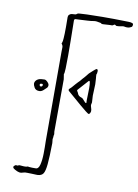

<svg xmlns="http://www.w3.org/2000/svg" viewBox="-92 -763 691 961"><g transform="rotate(10 253.5 -282.5)"><path d="M97 134Q84 139 74 137Q64 135 52 128Q42 123 40.5 117Q39 111 52 104Q58 107 63 104Q68 101 73 102Q93 104 99.5 103.5Q106 103 109 101.5Q112 100 118 102Q123 103 134.5 103Q146 103 151 103Q166 104 172 80.5Q178 57 178.5 23.5Q179 -10 178 -41Q178 -45 178 -50V-495Q178 -508 178.5 -516.5Q179 -525 171 -535Q174 -540 175.5 -549.5Q177 -559 178 -586Q179 -613 178 -670Q178 -678 183.5 -683Q189 -688 196 -689Q204 -690 211 -690Q218 -690 224 -696Q225 -697 234.5 -698Q244 -699 271 -700Q298 -701 349 -701.5Q400 -702 482 -700Q493 -700 501.5 -697Q510 -694 505 -681Q504 -677 492.5 -673Q481 -669 464 -673Q460 -674 450 -671.5Q440 -669 427 -669Q425 -669 420.5 -672.5Q416 -676 411 -671Q408 -668 402.5 -668Q397 -668 394 -668Q372 -667 361 -666Q350 -665 347 -670Q322 -676 310.5 -673.5Q299 -671 278 -670Q258 -669 240.5 -668Q223 -667 218 -667Q212 -666 212 -658Q212 -652 212.5 -624Q213 -596 213.5 -557.5Q214 -519 214 -481Q214 -443 213 -416Q212 -389 209 -386L213 -360L212 -94Q213 -89 213.5 -83Q214 -77 212 -74V-72Q212 -64 210 -56Q210 -51 211 -46Q212 -41 212 -36Q211 35 207.5 71.5Q204 108 195.5 120.5Q187 133 168 134Q164 134 161.5 134Q159 134 136 133Q131 133 116 132.5Q101 132 97 134ZM364 -211Q363 -211 350 -221Q337 -231 319 -246.5Q301 -262 282 -278.5Q263 -295 249 -307Q242 -314 252 -321Q260 -328 264.5 -334Q269 -340 274 -345L285 -357Q290 -362 294.5 -366.5Q299 -371 304 -378Q306 -380 317 -392.5Q328 -405 332 -411Q338 -416 349.5 -427Q361 -438 368 -440Q374 -435 373 -429Q372 -423 372 -418Q368 -412 370 -402L371 -392Q374 -363 371.5 -334Q369 -305 372 -276Q373 -270 371 -264.5Q369 -259 370 -253Q371 -249 372.5 -244Q374 -239 375 -235Q375 -231 375.5 -228Q376 -225 374 -221Q374 -219 371.5 -215Q369 -211 364 -211ZM345 -263Q344 -275 345 -296Q346 -317 346 -337Q346 -357 344 -368Q342 -379 336 -372L293 -324Q289 -320 288.5 -318Q288 -316 292 -310Q293 -308 294.5 -306Q296 -304 296 -302Q300 -290 317 -285Q319 -285 323 -281.5Q327 -278 339 -264Q341 -262 345 -263ZM102 -281Q84 -281 77 -293.5Q70 -306 70 -313Q70 -325 80.5 -333.5Q91 -342 110 -342Q120 -344 126.5 -340Q133 -336 139 -328Q147 -317 139 -305Q132 -298 122.5 -289.5Q113 -281 102 -281ZM105 -305Q113 -305 114 -311Q116 -313 114 -317Q112 -320 108 -319Q99 -319 99 -313Q99 -312 100 -308.5Q101 -305 105 -305Z"/></g></svg>

Font: Sankofa Display
Style: Regular
Weight: 400
Designer: Batsirai Madzonga
Foundry: Batsirai Madzonga
Version: Version 1.000; ttfautohint (v1.8.4.7-5d5b)